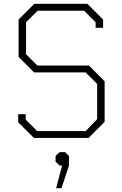

<svg xmlns="http://www.w3.org/2000/svg" viewBox="-20 -720 636 1002"><path d="M75 -82V-124H114V-96L174 -36H427L487 -98V-282L427 -342H158L77 -423V-618L159 -700H436L518 -618V-575H479V-604L419 -664H176L116 -604V-437L175 -378H444L526 -296V-84L442 0H157ZM304 144H291L270 124V94L291 74H320L340 94V144L301 262H273Z"/></svg>

Font: Chakra Petch ExtraLight
Style: Regular
Weight: 275
Designer: Katatrad Aksorn Co.,Ltd.
Foundry: Cadson Demak Co.,Ltd.
Version: Version 1.000; ttfautohint (v1.6)